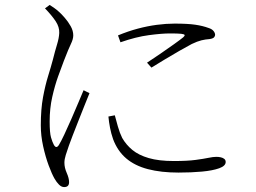

<svg xmlns="http://www.w3.org/2000/svg" viewBox="-20 -742 1040 781"><path d="M241 19Q230 19 220 9Q210 -1 202 -15Q191 -34 178 -69Q165 -104 155.5 -147Q146 -190 146 -232Q146 -298 155 -346.5Q164 -395 175.5 -432Q187 -469 195 -499Q204 -535 212 -561Q220 -587 221 -608Q222 -632 206.5 -655.5Q191 -679 163 -708L182 -722Q193 -715 202 -708.5Q211 -702 221 -693Q230 -685 243.5 -669.5Q257 -654 267.5 -635.5Q278 -617 278 -598Q278 -583 268.5 -563.5Q259 -544 240 -495Q230 -469 216.5 -431.5Q203 -394 192.5 -347.5Q182 -301 182 -248Q182 -202 187.5 -183Q193 -164 199 -153Q209 -135 220 -153Q228 -166 241.5 -194.5Q255 -223 270 -257.5Q285 -292 298.5 -324Q312 -356 320 -375L344 -363Q336 -344 324 -313.5Q312 -283 299 -250.5Q286 -218 275.5 -190.5Q265 -163 260 -149Q253 -129 247.5 -111.5Q242 -94 242 -80Q242 -60 251.5 -38.5Q261 -17 261 -1Q261 19 241 19ZM706 -40Q635 -40 581.5 -54Q528 -68 493 -98Q458 -128 440 -176Q432 -199 427.5 -222.5Q423 -246 421 -268L447 -273Q452 -254 459.5 -227.5Q467 -201 477 -181Q493 -153 518.5 -132Q544 -111 585 -99Q626 -87 687 -87Q742 -87 775.5 -91.5Q809 -96 828 -100Q847 -104 860 -104Q870 -104 878.5 -102Q887 -100 892.5 -95.5Q898 -91 898 -83Q898 -67 871.5 -57.5Q845 -48 801.5 -44Q758 -40 706 -40ZM578 -487Q601 -502 631 -522.5Q661 -543 687.5 -562Q714 -581 725 -590Q732 -596 731 -599.5Q730 -603 717 -604.5Q704 -606 672 -606Q638 -606 585.5 -599Q533 -592 470 -570L460 -598Q501 -615 540.5 -625.5Q580 -636 618 -641Q656 -646 690 -646Q743 -646 774 -641.5Q805 -637 829 -628Q842 -624 848.5 -616Q855 -608 855 -600Q855 -595 850.5 -590Q846 -585 832 -583Q816 -582 799.5 -578Q783 -574 760 -563Q739 -552 709.5 -535Q680 -518 650 -500Q620 -482 596 -467Z"/></svg>

Font: Noto Serif JP ExtraLight
Style: Regular
Weight: 200
Designer: Ryoko NISHIZUKA  (kana & ideographs); Frank Grießhammer (Latin, Greek & Cyrillic); Wenlong ZHANG  (bopomofo); Sandoll Co
Foundry: Adobe
Version: Version 2.002-H1;hotconv 1.1.0;makeotfexe 2.6.0